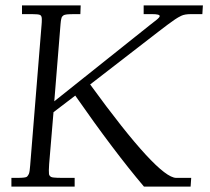

<svg xmlns="http://www.w3.org/2000/svg" viewBox="-20 -687 772 707"><path d="M22 0V-32H43.9Q75.2 -32 79.6 -36.6Q84 -41.3 86.4 -46.9Q89.6 -55.2 91.1 -77.9L133.1 -595.9Q134 -604 134 -616.5Q134 -628.9 127.4 -632Q120.8 -635 97.9 -635H61V-667H277.1L275.9 -635Q261.7 -635 252.4 -635Q243.2 -635 236.2 -634.6Q229.2 -634.3 226.7 -634Q224.1 -633.8 219.6 -632.7Q215.1 -631.6 213.9 -630.5Q212.6 -629.4 210.1 -627.1Q207.5 -624.8 207 -622.3Q206.5 -619.9 205.3 -616Q204.1 -611.6 202.9 -597.9L179.9 -314L531 -594Q537.4 -599.1 544.7 -604.7Q552 -610.4 555.7 -613.3Q559.3 -616.2 561.2 -618Q563 -619.9 564.9 -621.8Q568.1 -625.2 568.1 -627.9Q568.1 -635 540 -635H509V-667H727.1L725.1 -635H683.1Q660.4 -635 647.8 -629Q635.3 -623 624.3 -615.5Q601.1 -599.6 563 -570.1L312 -376Q561.8 -32 628.9 -32H684.1L681.9 0H510Q400.1 -129.6 257.1 -335L177 -273.9L160.9 -82Q159.9 -71 159.9 -60.4Q159.9 -49.8 160.4 -46.1Q160.9 -42.5 163.3 -39.6Q165.8 -36.6 168.6 -35.3Q171.4 -33.9 178.5 -33.2Q187.5 -32 212.9 -32H254.9V0Z"/></svg>

Font: Linden Hill
Style: Italic
Weight: 400
Italic angle: -5.60001°
Version: Version 1.201